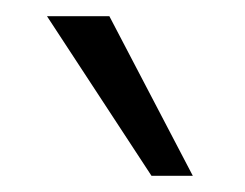

<svg xmlns="http://www.w3.org/2000/svg" viewBox="-20 -726 303 237"><path d="M38 -706H115L218 -509H167Z"/></svg>

Font: LXGW Bright GB
Style: Regular
Weight: 400
Designer: Christian Thalmann (Catharsis Fonts)
Foundry: LXGW / Christian Thalmann (Catharsis Fonts) / Fontworks Inc.
Version: Version 5.510